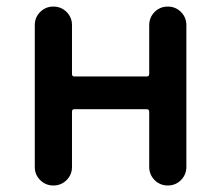

<svg xmlns="http://www.w3.org/2000/svg" viewBox="-20 -570 679 590"><path d="M86.9 -56.6V-493.2Q86.9 -516.6 103.5 -533.2Q120.1 -549.8 144 -549.8Q168 -549.8 184.6 -533.2Q201.2 -516.6 201.2 -493.2V-342.8Q201.2 -335 208 -335H430.7Q438.5 -335 438.5 -342.8V-492.2Q438.5 -516.6 455.1 -533.2Q471.7 -549.8 495.6 -549.8Q519.5 -549.8 536.1 -533.2Q552.7 -516.6 552.7 -492.2V-57.6Q552.7 -33.2 536.1 -16.6Q519.5 0 495.6 0Q471.7 0 455.1 -16.6Q438.5 -33.2 438.5 -57.6V-226.6Q438.5 -234.4 430.7 -234.4H208Q201.2 -234.4 201.2 -226.6V-56.6Q201.2 -33.2 184.6 -16.6Q168 0 144 0Q120.1 0 103.5 -16.6Q86.9 -33.2 86.9 -56.6Z"/></svg>

Font: Gen Jyuu Gothic Medium
Style: Regular
Weight: 500
Designer: [Source Han Sans]
Ryoko NISHIZUKA  (kana & ideographs); Paul D. Hunt (Latin, Greek & Cyrillic); Wenlong ZHANG  (bopomofo
Version: Version 1.002.20150607